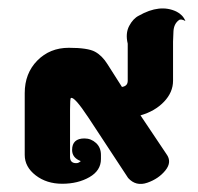

<svg xmlns="http://www.w3.org/2000/svg" viewBox="-20 -446 480 466"><path d="M317 -408Q368 -437 408 -418Q424 -410 430 -395Q419 -401 414 -397Q402 -388 401 -370Q400 -352 400 -345Q400 -338 400 -338V-250Q400 -222 378 -199Q356 -176 321 -166L384 -72Q398 -53 381.5 -32.5Q365 -12 337.5 -2.5Q310 7 291 -14L195 -160Q160 -213 152 -208Q150 -207 150 -180V-65Q150 -50 165 -50Q171 -50 176 -55Q155 -63 155 -82Q155 -110 185 -110Q201 -110 213 -99Q225 -88 225 -70V-60Q225 -32 197 -16Q169 0 131 0Q93 0 66.5 -20.5Q40 -41 40 -70V-220Q40 -268 70.5 -299Q101 -330 147 -330Q193 -330 210.5 -320.5Q228 -311 241 -290Q276 -235 276 -235Q290 -237 290 -250V-340Q284 -365 293.5 -383Q303 -401 317 -408Z"/></svg>

Font: SOV_ThonBuri
Style: Book
Weight: 400
Version: Version 1.00